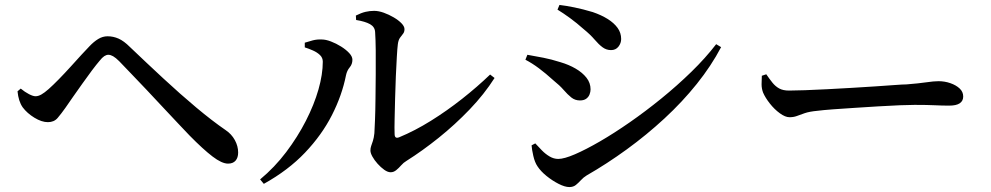

<svg xmlns="http://www.w3.org/2000/svg" viewBox="-20 -746 4015 778"><path d="M904 -83Q879 -83 841 -112Q803 -141 748 -197Q730 -216 701.5 -246Q673 -276 640 -311.5Q607 -347 573.5 -382.5Q540 -418 511 -448Q482 -478 463 -498Q449 -512 438.5 -518Q428 -524 419 -524Q411 -524 402.5 -518.5Q394 -513 383 -499Q371 -485 352.5 -460.5Q334 -436 314 -407.5Q294 -379 275.5 -353Q257 -327 245 -309Q228 -285 213.5 -268Q199 -251 174 -251Q149 -251 119.5 -269Q90 -287 72 -311Q63 -324 58 -340Q53 -356 51 -376L64 -387Q81 -373 97.5 -364.5Q114 -356 124 -356Q135 -356 147.5 -363Q160 -370 177 -385Q195 -401 218.5 -425Q242 -449 266 -475.5Q290 -502 310.5 -524.5Q331 -547 343 -559Q360 -577 378 -588Q396 -599 416 -599Q439 -599 460.5 -589.5Q482 -580 506 -556Q573 -492 641.5 -428.5Q710 -365 775 -310.5Q840 -256 894 -219Q918 -203 931.5 -178.5Q945 -154 945 -128Q945 -107 934.5 -95Q924 -83 904 -83Z M1563 -48Q1551 -48 1537 -58Q1523 -68 1510 -82.5Q1497 -97 1489 -111.5Q1481 -126 1481 -136Q1481 -146 1484 -154.5Q1487 -163 1491 -175Q1495 -187 1497 -206Q1498 -222 1499.5 -259Q1501 -296 1501.5 -345Q1502 -394 1502.5 -445.5Q1503 -497 1502.5 -542Q1502 -587 1500 -616Q1499 -637 1479.5 -648Q1460 -659 1423 -665L1422 -683Q1444 -694 1461 -698Q1478 -702 1496 -702Q1514 -702 1535 -694.5Q1556 -687 1575.5 -675.5Q1595 -664 1607 -651.5Q1619 -639 1619 -628Q1619 -616 1613 -609Q1607 -602 1600.5 -592.5Q1594 -583 1592 -566Q1590 -551 1588 -516Q1586 -481 1584 -437Q1582 -393 1581 -347.5Q1580 -302 1579 -263.5Q1578 -225 1579 -203Q1579 -182 1598 -190Q1661 -216 1726 -256.5Q1791 -297 1852.5 -345.5Q1914 -394 1966 -444L1984 -430Q1942 -364 1883 -302.5Q1824 -241 1758 -188Q1692 -135 1627 -94Q1615 -87 1605.5 -76Q1596 -65 1585.5 -56.5Q1575 -48 1563 -48ZM1034 -19Q1093 -68 1139.5 -129.5Q1186 -191 1219.5 -256.5Q1253 -322 1270.5 -383.5Q1288 -445 1288 -496Q1288 -512 1276.5 -523Q1265 -534 1248 -541.5Q1231 -549 1215 -554V-573Q1230 -578 1247.5 -582.5Q1265 -587 1284 -586Q1300 -586 1321 -578Q1342 -570 1362 -557.5Q1382 -545 1395 -531Q1408 -517 1408 -504Q1408 -486 1397 -473Q1386 -460 1382 -441Q1366 -360 1325 -279.5Q1284 -199 1216 -127.5Q1148 -56 1049 -1Z M2287 12Q2269 12 2243.5 -1Q2218 -14 2194.5 -33Q2171 -52 2158 -72Q2147 -88 2141 -114.5Q2135 -141 2134 -157L2149 -165Q2161 -152 2175.5 -137Q2190 -122 2207 -112Q2224 -102 2242 -102Q2266 -102 2310 -121Q2354 -140 2411 -173Q2468 -206 2532 -250.5Q2596 -295 2660 -347Q2724 -399 2781.5 -455Q2839 -511 2882 -567L2902 -555Q2862 -479 2803.5 -406Q2745 -333 2672.5 -266Q2600 -199 2519.5 -140.5Q2439 -82 2357 -35Q2344 -27 2334 -16Q2324 -5 2313.5 3.5Q2303 12 2287 12ZM2330 -339Q2310 -339 2295 -351Q2280 -363 2264 -381.5Q2248 -400 2223 -420Q2191 -449 2163.5 -469.5Q2136 -490 2109 -504L2117 -524Q2151 -518 2182 -512Q2213 -506 2251 -494Q2285 -484 2312.5 -468Q2340 -452 2356.5 -431Q2373 -410 2373 -384Q2373 -374 2369 -363.5Q2365 -353 2355.5 -346Q2346 -339 2330 -339ZM2456 -543Q2437 -543 2421.5 -554.5Q2406 -566 2389 -586Q2372 -606 2345 -628Q2317 -653 2289.5 -673Q2262 -693 2239 -707L2247 -726Q2273 -723 2307.5 -716Q2342 -709 2382 -697Q2417 -685 2442.5 -669Q2468 -653 2482.5 -633Q2497 -613 2497 -588Q2497 -571 2486 -557Q2475 -543 2456 -543Z M3179 -271Q3162 -271 3140 -287Q3118 -303 3099.5 -326.5Q3081 -350 3072 -371Q3066 -387 3066 -404.5Q3066 -422 3067 -439L3085 -445Q3098 -426 3110 -411Q3122 -396 3137.5 -387.5Q3153 -379 3177 -379Q3202 -379 3242.5 -380.5Q3283 -382 3332 -384.5Q3381 -387 3431.5 -390Q3482 -393 3527.5 -396Q3573 -399 3606 -401.5Q3639 -404 3653 -404Q3703 -408 3733.5 -412.5Q3764 -417 3783 -417Q3808 -417 3831 -409Q3854 -401 3868.5 -387.5Q3883 -374 3883 -355Q3883 -337 3869 -327.5Q3855 -318 3826 -318Q3798 -318 3767.5 -319.5Q3737 -321 3686 -321Q3665 -321 3626 -319.5Q3587 -318 3539 -315Q3491 -312 3443.5 -309Q3396 -306 3355.5 -303Q3315 -300 3292 -297Q3260 -294 3241 -287.5Q3222 -281 3209 -276Q3196 -271 3179 -271Z"/></svg>

Font: Noto Serif KR SemiBold
Style: Regular
Weight: 600
Designer: Ryoko NISHIZUKA 西塚涼子 (kana & ideographs); Frank Grießhammer (Latin, Greek & Cyrillic); Wenlong ZHANG 张文龙 (bopomofo); San
Foundry: Adobe
Version: Version 2.003-H1;hotconv 1.1.1;makeotfexe 2.6.0